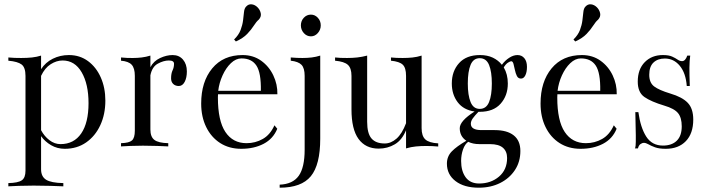

<svg xmlns="http://www.w3.org/2000/svg" viewBox="-20 -684 3301 897"><path d="M19 186.5V171.4Q64.5 170.4 81.8 158.4Q99.1 146.5 99.1 113.3V-329.6Q99.1 -368.7 81.1 -382.6Q63 -396.5 19 -400.4V-415.5Q32.7 -414.1 48.1 -413.6Q63.5 -413.1 79.1 -413.1Q106 -413.1 129.2 -415.5Q152.3 -418 171.9 -424.3V-360.8Q192.4 -392.6 226.8 -409.7Q261.2 -426.8 301.8 -426.8Q353 -426.8 391.4 -398.4Q429.7 -370.1 450.9 -322Q472.2 -273.9 472.2 -213.9Q472.2 -149.9 448.5 -98.9Q424.8 -47.9 382.1 -18.3Q339.4 11.2 282.7 11.2Q247.6 11.2 218.8 -5.6Q189.9 -22.5 171.9 -47.9V106.9Q171.9 141.1 195.6 155.8Q219.2 170.4 275.9 171.4V186.5Q254.4 185.5 214.8 184.3Q175.3 183.1 137.2 183.1Q100.1 183.1 68.1 184.3Q36.1 185.5 19 186.5ZM272.5 -401.4Q244.1 -401.4 216.8 -384Q189.5 -366.7 171.9 -329.6V-75.7Q187 -47.4 210.9 -29.1Q234.9 -10.7 262.7 -10.7Q325.2 -10.7 359.4 -60.5Q393.6 -110.4 393.6 -202.1Q393.6 -291 361.6 -346.2Q329.6 -401.4 272.5 -401.4Z M545.4 0V-15.1Q583 -16.1 596.4 -27.8Q609.9 -39.6 609.9 -73.2V-329.6Q609.9 -365.7 595.2 -381.6Q580.6 -397.5 545.4 -400.4V-415.5Q562.5 -413.6 575.9 -413.3Q589.4 -413.1 602.1 -413.1Q620.6 -413.1 641.6 -415.5Q662.6 -418 682.6 -424.3V-370.1Q697.8 -398.9 727.8 -412.8Q757.8 -426.8 786.6 -426.8Q816.9 -426.8 835 -405.5Q853 -384.3 853 -350.6Q853 -320.8 842.8 -301.5Q832.5 -282.2 815.4 -282.2Q799.3 -282.2 789.3 -291.7Q779.3 -301.3 779.3 -317.9Q779.3 -340.8 786.1 -355Q793 -369.1 793 -386.2Q793 -401.4 769 -401.4Q744.6 -401.4 717.5 -386.7Q690.4 -372.1 682.6 -332V-79.1Q682.6 -44.4 701.4 -30.3Q720.2 -16.1 766.1 -15.1V0Q748 -1 714.6 -2.2Q681.2 -3.4 647.9 -3.4Q616.7 -3.4 588.4 -2.2Q560.1 -1 545.4 0Z M1106.9 11.2Q1050.8 11.2 1008.8 -15.6Q966.8 -42.5 943.4 -90.3Q919.9 -138.2 919.9 -200.2Q919.9 -302.2 971.4 -364.5Q1022.9 -426.8 1113.3 -426.8Q1163.1 -426.8 1200 -400.4Q1236.8 -374 1256.8 -332Q1276.9 -290 1275.9 -243.7H998.5Q998 -238.3 998 -228.5Q998 -119.6 1033 -67.4Q1067.9 -15.1 1131.8 -15.1Q1172.9 -15.1 1207.5 -34.7Q1242.2 -54.2 1262.2 -98.6L1275.4 -82.5Q1256.3 -35.6 1211.7 -12.2Q1167 11.2 1106.9 11.2ZM1108.4 -411.1Q1082 -411.1 1058.8 -388.9Q1035.6 -366.7 1019.8 -331.8Q1003.9 -296.9 999.5 -259.8H1198.7Q1200.2 -343.8 1178 -377.4Q1155.8 -411.1 1108.4 -411.1ZM1082 -490.2 1073.7 -499.5Q1095.2 -520.5 1104 -543.7Q1112.8 -566.9 1115.5 -588.6Q1118.2 -610.4 1119.9 -627.4Q1121.6 -644.5 1129.4 -652.8Q1140.6 -665.5 1155.8 -663.8Q1170.9 -662.1 1183.1 -649.9Q1194.8 -638.2 1198.2 -622.3Q1201.7 -606.4 1189 -592.3Q1177.7 -583 1166 -564.5Q1154.3 -545.9 1135 -525.6Q1115.7 -505.4 1082 -490.2Z M1286.6 192.9V178.7Q1347.7 176.3 1375.5 137.5Q1403.3 98.6 1403.3 15.1V-329.6Q1403.3 -365.7 1388.7 -381.1Q1374 -396.5 1338.4 -400.4V-415.5Q1354 -414.1 1367.9 -413.6Q1381.8 -413.1 1393.1 -413.1Q1415 -413.1 1435.8 -415.5Q1456.5 -418 1476.1 -424.3V-36.1Q1476.1 85.9 1432.1 139.4Q1388.2 192.9 1286.6 192.9ZM1432.6 -514.2Q1413.1 -514.2 1399.4 -529.5Q1385.7 -544.9 1385.7 -565.4Q1385.7 -586.4 1399.4 -601.1Q1413.1 -615.7 1432.6 -615.7Q1451.2 -615.7 1464.8 -601.1Q1478.5 -586.4 1478.5 -565.4Q1478.5 -544.9 1464.8 -529.5Q1451.2 -514.2 1432.6 -514.2Z M1749 10.3Q1688 10.3 1655 -34.9Q1622.1 -80.1 1622.1 -172.9V-329.6Q1622.1 -365.7 1605.2 -381.1Q1588.4 -396.5 1545.4 -400.4V-415.5Q1555.7 -414.1 1571 -413.6Q1586.4 -413.1 1601.6 -413.1Q1626 -413.1 1648.7 -415.5Q1671.4 -418 1695.3 -424.3V-115.2Q1695.3 -60.5 1715.6 -37.1Q1735.8 -13.7 1777.3 -13.7Q1806.6 -13.7 1832.5 -36.4Q1858.4 -59.1 1877 -108.4V-329.6Q1877 -367.2 1861.6 -381.8Q1846.2 -396.5 1806.6 -400.4V-415.5Q1817.9 -414.1 1832.8 -413.6Q1847.7 -413.1 1861.3 -413.1Q1884.8 -413.1 1906.5 -415.3Q1928.2 -417.5 1949.7 -424.3V-85.4Q1949.7 -48.8 1967 -32.7Q1984.4 -16.6 2027.3 -14.2V0.5Q1999.5 -2 1970.7 -2Q1946.3 -2 1923.3 0.2Q1900.4 2.4 1877 9.3V-75.7Q1858.4 -29.8 1824.5 -9.8Q1790.5 10.3 1749 10.3Z M2221.2 -161.6Q2218.3 -161.6 2215.3 -161.6Q2197.8 -143.6 2188.7 -130.9Q2179.7 -118.2 2179.7 -106Q2179.7 -76.2 2229.5 -76.2H2291Q2349.1 -76.2 2380.1 -51.5Q2411.1 -26.9 2411.1 21.5Q2411.1 71.8 2385.7 110.4Q2360.4 148.9 2316.7 170.9Q2272.9 192.9 2216.8 192.9Q2148.4 192.9 2108.2 162.1Q2067.9 131.3 2067.9 80.6Q2067.9 46.9 2090.6 23.4Q2113.3 0 2158.7 -26.4Q2127.9 -46.9 2127.9 -85Q2127.9 -119.1 2197.3 -163.1Q2145.5 -170.4 2118.2 -206.5Q2090.8 -242.7 2090.8 -293.9Q2090.8 -351.6 2124.8 -389.2Q2158.7 -426.8 2222.2 -426.8Q2256.8 -426.8 2282.5 -414.6Q2308.1 -402.3 2324.7 -381.3Q2338.9 -400.9 2358.6 -413.8Q2378.4 -426.8 2397.5 -426.8Q2417.5 -426.8 2429.7 -412.1Q2441.9 -397.5 2441.9 -371.6Q2441.9 -347.2 2434.3 -332Q2426.8 -316.9 2414.1 -316.9Q2400.9 -316.9 2394.8 -329.1Q2388.7 -341.3 2385.5 -357.4Q2382.3 -373.5 2378.9 -385.7Q2375.5 -397.9 2368.2 -397.9Q2363.8 -397.9 2353.3 -391.4Q2342.8 -384.8 2333.5 -369.1Q2352.5 -336.9 2352.5 -293.9Q2352.5 -237.3 2318.8 -199.5Q2285.2 -161.6 2221.2 -161.6ZM2221.2 -175.3Q2252 -175.3 2264.9 -207.3Q2277.8 -239.3 2277.8 -293.9Q2277.8 -348.6 2264.9 -380.4Q2252 -412.1 2221.2 -412.1Q2191.4 -412.1 2178.5 -380.9Q2165.5 -349.6 2165.5 -293.9Q2165.5 -239.3 2178.5 -207.3Q2191.4 -175.3 2221.2 -175.3ZM2134.3 67.9Q2134.3 115.2 2155.5 144.3Q2176.8 173.3 2218.3 173.3Q2273.4 173.3 2311.3 141.1Q2349.1 108.9 2349.1 54.2Q2349.1 23.4 2329.6 6.3Q2310.1 -10.7 2269 -10.7H2219.7Q2189.5 -10.7 2167.5 -21.5Q2151.9 -10.7 2143.1 14.4Q2134.3 39.6 2134.3 67.9Z M2692.4 11.2Q2636.2 11.2 2594.2 -15.6Q2552.2 -42.5 2528.8 -90.3Q2505.4 -138.2 2505.4 -200.2Q2505.4 -302.2 2556.9 -364.5Q2608.4 -426.8 2698.7 -426.8Q2748.5 -426.8 2785.4 -400.4Q2822.3 -374 2842.3 -332Q2862.3 -290 2861.3 -243.7H2584Q2583.5 -238.3 2583.5 -228.5Q2583.5 -119.6 2618.4 -67.4Q2653.3 -15.1 2717.3 -15.1Q2758.3 -15.1 2793 -34.7Q2827.6 -54.2 2847.7 -98.6L2860.8 -82.5Q2841.8 -35.6 2797.1 -12.2Q2752.4 11.2 2692.4 11.2ZM2693.8 -411.1Q2667.5 -411.1 2644.3 -388.9Q2621.1 -366.7 2605.2 -331.8Q2589.4 -296.9 2585 -259.8H2784.2Q2785.6 -343.8 2763.4 -377.4Q2741.2 -411.1 2693.8 -411.1ZM2667.5 -490.2 2659.2 -499.5Q2680.7 -520.5 2689.5 -543.7Q2698.2 -566.9 2700.9 -588.6Q2703.6 -610.4 2705.3 -627.4Q2707 -644.5 2714.8 -652.8Q2726.1 -665.5 2741.2 -663.8Q2756.3 -662.1 2768.6 -649.9Q2780.3 -638.2 2783.7 -622.3Q2787.1 -606.4 2774.4 -592.3Q2763.2 -583 2751.5 -564.5Q2739.7 -545.9 2720.5 -525.6Q2701.2 -505.4 2667.5 -490.2Z M3090.3 11.2Q3059.6 11.2 3040.3 4.2Q3021 -2.9 3009.3 -9.8Q2997.6 -16.6 2988.3 -16.6Q2980 -16.6 2971.9 -10.7Q2963.9 -4.9 2960.4 9.3H2945.8Q2948.2 7.8 2949.5 -4.2Q2950.7 -16.1 2950.4 -51.8Q2950.2 -87.4 2948.2 -160.2H2962.4Q2972.2 -88.4 2999 -46.1Q3025.9 -3.9 3077.1 -3.9Q3118.7 -3.9 3141.8 -26.6Q3165 -49.3 3165 -93.8Q3165 -134.3 3147.7 -155.5Q3130.4 -176.8 3084 -190.4Q3022 -209 2990.7 -230.7Q2959.5 -252.4 2959.5 -302.7Q2959.5 -360.4 2992.2 -393.6Q3024.9 -426.8 3076.7 -426.8Q3104.5 -426.8 3120.1 -419.7Q3135.7 -412.6 3145.8 -405.5Q3155.8 -398.4 3166.5 -398.4Q3182.1 -398.4 3190.9 -424.3H3204.6Q3201.2 -399.4 3200.9 -367.7Q3200.7 -335.9 3202.6 -282.2H3188.5Q3184.1 -342.3 3156 -376.5Q3127.9 -410.6 3085.9 -410.6Q3052.7 -410.6 3033 -391.8Q3013.2 -373 3013.2 -334.5Q3013.2 -297.4 3036.4 -280Q3059.6 -262.7 3111.3 -247.1Q3167.5 -230.5 3193.1 -203.6Q3218.8 -176.8 3218.8 -125.5Q3218.8 -60.5 3184.3 -24.7Q3149.9 11.2 3090.3 11.2Z"/></svg>

Font: Bacasime Antique
Style: Regular
Weight: 400
Designer: The DocRepair Project, Claus Eggers Sørensen
Foundry: Google
Version: Version 2.000